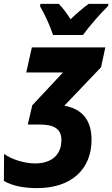

<svg xmlns="http://www.w3.org/2000/svg" viewBox="-25 -958 578 988"><path d="M248 -778H402C431 -819 494 -891 531 -927L533 -938H431C402 -917 372 -891 338 -859C320 -888 296 -920 278 -938H183L181 -926C205 -886 234 -821 248 -778ZM166 10C342 10 446 -87 446 -238C446 -337 401 -397 306 -414L495 -612L517 -714H139L110 -585H299L141 -416L118 -317H183C256 -317 291 -292 291 -238C291 -158 237 -117 155 -117C102 -117 36 -137 -4 -166L-5 -27C39 -1 99 10 166 10Z"/></svg>

Font: Noto Sans Display SemiCondensed Extra
Style: Italic
Weight: 800
Width: 4
Italic angle: -12°
Designer: Monotype Design Team
Foundry: Monotype Imaging Inc.
Version: Version 1.900